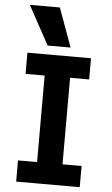

<svg xmlns="http://www.w3.org/2000/svg" viewBox="-64 -1042 629 1083"><g transform="rotate(5 250.0 -500.0)"><path d="M70 0V-120H178V-610H70V-730H430V-610H322V-120H430V0ZM180 -780 60 -1000H230L310 -780Z"/></g></svg>

Font: M PLUS Code Latin
Style: Bold
Weight: 700
Designer: Coji Morishita
Foundry: UNDERFOREST DESIGN
Version: Version 1.002; ttfautohint (v1.8.3)